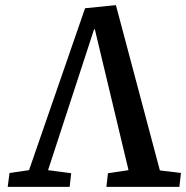

<svg xmlns="http://www.w3.org/2000/svg" viewBox="-20 -727 724 747"><path d="M10 0 17 -54 93 -65 311 -695 431 -707 602 -64 684 -54 678 0H394L400 -53L480 -65L349 -613H346L167 -65L257 -53L251 0Z"/></svg>

Font: Literata 12pt Medium
Style: Italic
Weight: 500
Italic angle: -2°
Designer: Latin by Veronika Burian and Jose Scaglione. Greek by Irene Vlachou. Cyrillic by Vera Evstafieva
Foundry: TypeTogether
Version: Version 3.002